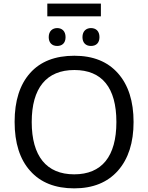

<svg xmlns="http://www.w3.org/2000/svg" viewBox="-20 -1034 821 1064"><path d="M242.2 -943.4H539.1V-1014.2H242.2ZM531.2 -828.1C531.2 -862.8 510.7 -878.4 483.9 -878.4C459 -878.4 437 -862.8 437 -828.1C437 -798.3 454.1 -779.3 483.9 -779.3C513.7 -779.3 531.2 -796.9 531.2 -828.1ZM343.3 -828.1C343.3 -862.8 322.3 -878.4 296.9 -878.4C272 -878.4 250 -862.8 250 -828.1C250 -798.3 267.1 -779.3 296.9 -779.3C322.3 -779.3 343.3 -793.5 343.3 -828.1ZM720.2 -357.9C720.2 -472.7 691.4 -563 633.8 -627.9C576.2 -692.9 495.6 -725.1 392.1 -725.1C285.6 -725.1 204.1 -693.4 147 -629.4C89.8 -565.4 61 -475.1 61 -358.9C61 -241.7 89.8 -150.9 147.5 -86.9C204.6 -22.5 286.1 9.8 391.1 9.8C495.1 9.8 575.7 -22.9 633.8 -88.4C691.4 -153.8 720.2 -243.7 720.2 -357.9ZM155.8 -357.9C155.8 -545.9 237.3 -646 392.1 -646C544.9 -646 625 -548.8 625 -357.9C625 -166.5 543.9 -67.9 391.1 -67.9C237.3 -67.9 155.8 -168.9 155.8 -357.9Z"/></svg>

Font: Noto Reveo Sans
Style: Regular
Weight: 400
Designer: Monotype Design team
Foundry: Monotype Imaging Inc.
Version: Version 1.04